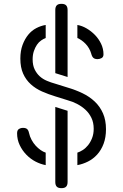

<svg xmlns="http://www.w3.org/2000/svg" viewBox="-20 -860 640 1000"><path d="M532 -187Q532 -144 519.5 -111Q507 -78 486 -55Q465 -32 438 -18.5Q411 -5 383 0V-65Q396 -69 411 -78.5Q426 -88 438.5 -103.5Q451 -119 459.5 -140.5Q468 -162 468 -189Q468 -222 456 -246.5Q444 -271 425 -288.5Q406 -306 382 -318.5Q358 -331 332 -338L268 -358Q232 -369 199 -383.5Q166 -398 140.5 -421Q115 -444 100.5 -476.5Q86 -509 86 -555Q86 -595 97.5 -626Q109 -657 127 -679Q145 -701 169 -713.5Q193 -726 218 -730V-662Q207 -658 194.5 -649.5Q182 -641 172.5 -627Q163 -613 156.5 -594Q150 -575 150 -551Q150 -520 160.5 -498.5Q171 -477 187 -462.5Q203 -448 224.5 -439Q246 -430 268 -424L332 -404Q373 -392 409.5 -374.5Q446 -357 473.5 -331Q501 -305 516.5 -269.5Q532 -234 532 -187ZM332 -283V88Q332 104 324.5 112Q317 120 300 120Q283 120 275.5 112Q268 104 268 88V-303ZM332 -459 268 -479V-808Q268 -824 275.5 -832Q283 -840 300 -840Q317 -840 324.5 -832Q332 -824 332 -808ZM218 -65V0Q191 -5 165 -18.5Q139 -32 117.5 -54Q96 -76 82.5 -104.5Q69 -133 69 -166Q69 -182 78.5 -188Q88 -194 100 -194Q114 -194 121 -188Q128 -182 131 -168Q135 -149 144.5 -131.5Q154 -114 166 -101Q178 -88 191.5 -78.5Q205 -69 218 -65ZM383 -730Q407 -726 431 -712Q455 -698 474.5 -678Q494 -658 506.5 -632Q519 -606 519 -577Q519 -563 509 -557.5Q499 -552 488 -552Q474 -552 466.5 -558.5Q459 -565 455 -581Q451 -595 443.5 -608Q436 -621 426 -631.5Q416 -642 404.5 -650Q393 -658 383 -662Z"/></svg>

Font: Maple Mono ExtraLight
Style: Regular
Weight: 275
Monospace: yes
Designer: subframe7536
Version: Version 7.000